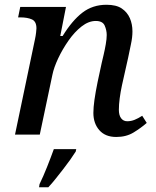

<svg xmlns="http://www.w3.org/2000/svg" viewBox="-20 -565 653 806"><path d="M468 10Q422 10 397 -18.5Q372 -47 372 -91Q372 -114 376.5 -146Q381 -178 390 -222L407 -301Q410 -314 415 -335Q420 -356 424 -379Q428 -402 428 -418Q428 -438 419.5 -457.5Q411 -477 382 -477Q352 -477 322.5 -454Q293 -431 267.5 -394.5Q242 -358 224 -319.5Q206 -281 200 -251L147 0H43L127 -401Q130 -415 131.5 -428.5Q133 -442 133 -446Q133 -475 114 -483.5Q95 -492 66 -492H56L65 -536H257L233 -414H243Q283 -479 326 -512Q369 -545 427 -545Q468 -545 491 -529.5Q514 -514 525 -489Q536 -464 536 -433Q536 -408 529.5 -378.5Q523 -349 518 -323L492 -207Q486 -179 482.5 -152.5Q479 -126 479 -104Q479 -81 488.5 -68.5Q498 -56 514 -56Q530 -56 545 -62Q560 -68 577 -79L596 -49Q572 -28 541 -9Q510 10 468 10ZM146 208Q162 175 177.5 136Q193 97 206 61H300L298 71Q288 87 274.5 106Q261 125 245 145.5Q229 166 213.5 185.5Q198 205 183 221H144Z"/></svg>

Font: ET Text
Style: Italic
Weight: 470
Italic angle: -12°
Designer: Monotype Design Team
Foundry: Monotype Imaging Inc.
Version: Version 2.009